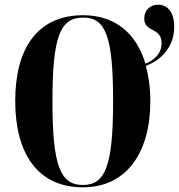

<svg xmlns="http://www.w3.org/2000/svg" viewBox="-20 -790 764 820"><path d="M334 10C519 10 622 -136 622 -358C622 -414 615 -464 603 -509C669 -533 724 -590 724 -676C724 -740 694 -770 655 -770C621 -770 596 -746 596 -711C596 -650 670 -675 670 -606C670 -555 631 -530 601 -518C563 -647 472 -725 335 -725C139 -725 45 -582 45 -359C45 -137 139 10 334 10ZM334 0C237 0 204 -83 204 -358C204 -634 237 -715 335 -715C432 -715 463 -634 463 -358C463 -82 430 0 334 0Z"/></svg>

Font: Noto Serif Display ExtraCondensed ExtraBold
Style: Regular
Weight: 800
Width: 2
Designer: Monotype Design Team
Foundry: Monotype Imaging Inc.
Version: Version 2.009